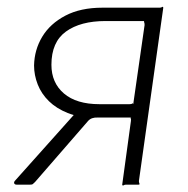

<svg xmlns="http://www.w3.org/2000/svg" viewBox="-20 -553 564 575"><path d="M346 0 372 -190Q373 -196 371.5 -198.5Q370 -201 374 -201H260Q217 -201 183 -214.5Q149 -228 126.5 -250Q104 -272 93 -300Q82 -328 82 -357Q83 -404 106.5 -443Q130 -482 175.5 -506Q221 -530 287 -530H458Q463 -530 465.5 -532Q468 -534 469 -530L396 -11Q396 -7 397.5 -3.5Q399 0 395 0H357Q353 0 350 2Q347 4 346 0ZM30 0Q24 0 22.5 -4Q21 -8 26 -13L228 -239L273 -201Q254 -202 244 -191L85 -8Q80 -3 78 -1.5Q76 0 70 0ZM278 -241H368Q374 -241 376 -243Q378 -245 379 -241L413 -478Q413 -484 411.5 -487Q410 -490 414 -490H296Q221 -490 177.5 -458.5Q134 -427 134 -359Q134 -305 171.5 -273Q209 -241 278 -241Z"/></svg>

Font: Libre Franklin ExtraLight
Style: Italic
Weight: 250
Italic angle: -8°
Designer: Pablo Impallari, Rodrigo Fuenzalida, Nhung Nguyen
Foundry: Impallari Type
Version: Version 3.000